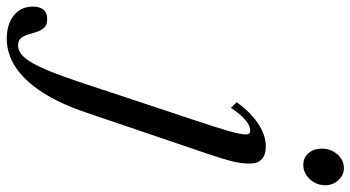

<svg xmlns="http://www.w3.org/2000/svg" viewBox="-488 -551 1066 584"><g transform="rotate(90 45.0 -259.0)"><path d="M-130 253.5Q-158 253.5 -180 244Q-202 234.5 -214.5 216.8Q-227 199 -227 174.5Q-227 154 -217.8 142.2Q-208.5 130.5 -189 130.5Q-171.5 130.5 -163 139.5Q-154.5 148.5 -150.2 161.5Q-146 174.5 -142.2 187.8Q-138.5 201 -131.2 210Q-124 219 -109 219Q-95 219 -82 209Q-69 199 -56 176.5Q-43 154 -28.2 117.2Q-13.5 80.5 4 27.5L96 -250Q123 -330 137.2 -374.8Q151.5 -419.5 156.8 -441.5Q162 -463.5 162 -474Q162 -487 150 -487Q135 -487 117.5 -472Q100 -457 81 -428.5L64 -446Q93.5 -487.5 128.8 -511Q164 -534.5 198 -534.5Q224 -534.5 237.2 -522.2Q250.5 -510 250.5 -487Q250.5 -474.5 249 -460.8Q247.5 -447 241.8 -425Q236 -403 223.5 -365.5L96 10Q68.5 92 33.2 146Q-2 200 -43 226.8Q-84 253.5 -130 253.5ZM255 -648.5Q232 -648.5 218.5 -664.8Q205 -681 205 -704.5Q205 -732 222.2 -752Q239.5 -772 264 -772Q286 -772 301.2 -755Q316.5 -738 316.5 -714.5Q316.5 -697.5 308 -682.2Q299.5 -667 285.5 -657.8Q271.5 -648.5 255 -648.5Z"/></g></svg>

Font: Libre Caslon Condensed
Style: Italic
Weight: 400
Italic angle: -22.583°
Designer: Pablo Impallari, Rodrigo Fuenzalida, Katja Schimmel, Ertekin Erdin
Foundry: Pablo Impallari, Rodrigo Fuenzalida
Version: Version 2.000;gftools[0.9.33]